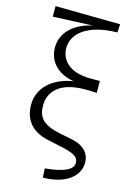

<svg xmlns="http://www.w3.org/2000/svg" viewBox="-147 -869 764 1142"><g transform="rotate(15 235.5 -298.5)"><path d="M265 -77C158 -99 128 -142 128 -211C128 -289 180 -368 346 -368C368 -368 396 -367 417 -366V-439H358C224 -439 173 -508 173 -577C173 -665 257 -742 443 -745L446 -796L47 -801V-736L294 -747C194 -728 107 -664 107 -564C107 -487 154 -417 266 -397C141 -378 58 -301 58 -199C58 -97 116 -40 211 -20L312 2C391 20 405 41 405 71C405 111 346 138 235 148L238 204C388 202 458 130 458 54C458 -1 424 -46 339 -62Z"/></g></svg>

Font: Source Han Serif
Style: Regular
Weight: 400
Designer: Ryoko NISHIZUKA 西塚涼子 (kana & ideographs); Frank Grießhammer (Latin, Greek & Cyrillic); Wenlong ZHANG 张文龙 (bopomofo); San
Foundry: Adobe Systems Incorporated
Version: Version 1.001;PS 1.001;hotconv 16.6.54;makeotf.lib2.5.65590